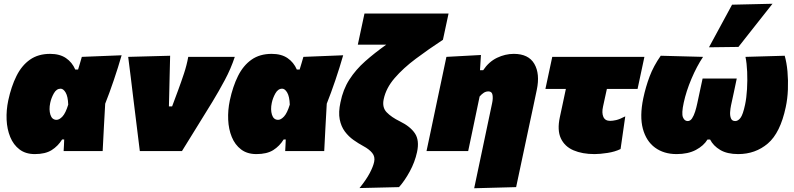

<svg xmlns="http://www.w3.org/2000/svg" viewBox="-20 -805 4231 1023"><path d="M165.5 16Q116.5 16 84 -8.8Q51.5 -33.5 34.5 -75Q17.5 -116.5 15.2 -167.2Q13 -218 24 -270Q40 -344.5 67.8 -400.2Q95.5 -456 139.5 -487Q183.5 -518 247 -518Q298.5 -518 331.5 -495.5Q364.5 -473 381 -434.5H396Q401 -451 406 -467.5Q411 -484 416 -502L628 -510.5Q609.5 -446 586.2 -377.5Q563 -309 540.5 -252.5Q537 -189.5 533.5 -126.5Q530 -63.5 527 0H319Q320 -15.5 320.8 -31Q321.5 -46.5 322 -62H311Q289 -26.5 255.2 -5.2Q221.5 16 165.5 16ZM281.5 -166.5Q296 -166.5 312.8 -184.2Q329.5 -202 343.5 -247.5Q342 -291 329.8 -311.8Q317.5 -332.5 303 -332.5Q281 -332.5 267 -307.8Q253 -283 247.5 -256.5Q240 -221 248.5 -193.8Q257 -166.5 281.5 -166.5Z M725 0Q719.5 -46 713.2 -95.5Q707 -145 701.5 -190.5L690.5 -279.5Q684 -334.5 677 -391Q670 -447.5 663 -502L886.5 -508Q885.5 -463.5 884 -406.5Q882.5 -349.5 881.5 -298L880 -238H897L929 -324Q945.5 -368.5 960.2 -413Q975 -457.5 983 -502H1231Q1210.5 -439.5 1178 -378.8Q1145.5 -318 1112 -263Q1070 -195 1029 -128.5Q988 -62 949.5 0Z M1346 16Q1297 16 1264.5 -8.8Q1232 -33.5 1215 -75Q1198 -116.5 1195.8 -167.2Q1193.5 -218 1204.5 -270Q1220.5 -344.5 1248.2 -400.2Q1276 -456 1320 -487Q1364 -518 1427.5 -518Q1479 -518 1512 -495.5Q1545 -473 1561.5 -434.5H1576.5Q1581.5 -451 1586.5 -467.5Q1591.5 -484 1596.5 -502L1808.5 -510.5Q1790 -446 1766.8 -377.5Q1743.5 -309 1721 -252.5Q1717.5 -189.5 1714 -126.5Q1710.5 -63.5 1707.5 0H1499.5Q1500.5 -15.5 1501.2 -31Q1502 -46.5 1502.5 -62H1491.5Q1469.5 -26.5 1435.8 -5.2Q1402 16 1346 16ZM1462 -166.5Q1476.5 -166.5 1493.2 -184.2Q1510 -202 1524 -247.5Q1522.5 -291 1510.2 -311.8Q1498 -332.5 1483.5 -332.5Q1461.5 -332.5 1447.5 -307.8Q1433.5 -283 1428 -256.5Q1420.5 -221 1429 -193.8Q1437.5 -166.5 1462 -166.5Z M1895.5 197Q1931.5 152.5 1950 117.2Q1968.5 82 1973.5 57.5Q1979.5 30 1963.2 10Q1947 -10 1916 -26.5Q1890 -40.5 1863.8 -59Q1837.5 -77.5 1817.5 -104.2Q1797.5 -131 1790 -169Q1782.5 -207 1794 -259.5Q1807.5 -328 1841.5 -381Q1875.5 -434 1925.8 -478.5Q1976 -523 2038 -567H1886.5L1922 -733H2370L2340 -593Q2263 -542.5 2195.8 -492.2Q2128.5 -442 2082.8 -389Q2037 -336 2024.5 -277Q2015 -233 2040.2 -206.8Q2065.5 -180.5 2110.5 -158.5Q2166.5 -131 2191 -94Q2215.5 -57 2202 5.5Q2190.5 58.5 2163.5 108.2Q2136.5 158 2106 192Z M2506.5 198Q2518 143 2529.5 88.8Q2541 34.5 2553 -22.5Q2565.5 -81.5 2577.5 -139Q2589.5 -196.5 2602 -255Q2607.5 -280.5 2604.2 -299.2Q2601 -318 2582.5 -318Q2569 -318 2558 -311Q2547 -304 2535.5 -291L2516.5 -200Q2505.5 -147 2495.5 -99.5Q2485.5 -52 2474.5 0H2252.5Q2263.5 -52 2274 -101.2Q2284.5 -150.5 2297.5 -213L2308 -263Q2320.5 -322 2333 -381Q2345.5 -440 2358.5 -502L2542.5 -512L2537.5 -431H2554.5Q2584.5 -476 2628.2 -497Q2672 -518 2717.5 -518Q2796 -518 2827 -464.8Q2858 -411.5 2840 -326Q2830 -278 2820.8 -234.8Q2811.5 -191.5 2802 -147L2787 -76.5Q2770 3 2757 64.8Q2744 126.5 2730 192Z M3148 16Q3082.5 16 3035.5 -4.2Q2988.5 -24.5 2968.2 -68Q2948 -111.5 2963 -181Q2969.5 -210.5 2976.2 -242.5Q2983 -274.5 2995 -331H2886L2922.5 -502H3413.5L3377 -331H3213.5Q3208.5 -307.5 3203.2 -284Q3198 -260.5 3193 -237Q3185.5 -203.5 3194.8 -182.2Q3204 -161 3231 -161Q3244 -161 3263 -165.2Q3282 -169.5 3311.5 -185L3286.5 -11Q3257.5 3.5 3216.8 9.8Q3176 16 3148 16Z M3585 16Q3517 16 3470 -18.5Q3423 -53 3405.2 -119.2Q3387.5 -185.5 3407.5 -281.5Q3420 -341 3441 -397Q3462 -453 3500.5 -508L3726 -502Q3692.5 -452 3664.2 -385.2Q3636 -318.5 3623 -258Q3610.5 -200.5 3618.8 -180.2Q3627 -160 3644 -160Q3658 -160 3667.5 -174.5Q3677 -189 3683.8 -210.5Q3690.5 -232 3695 -253.5Q3701.5 -283 3709.2 -320Q3717 -357 3723.5 -386.5H3905.5Q3899 -354.5 3890.5 -315Q3882 -275.5 3875 -243.5Q3871.5 -227 3870.2 -207.5Q3869 -188 3874.8 -174Q3880.5 -160 3897.5 -160Q3912.5 -160 3925.5 -177Q3938.5 -194 3950 -248Q3957.5 -283.5 3960.2 -330Q3963 -376.5 3961 -422.5Q3959 -468.5 3952 -502L4161 -508Q4171.5 -471.5 4175.8 -424.2Q4180 -377 4178 -327.5Q4176 -278 4166.5 -234Q4137.5 -97 4071.2 -40.5Q4005 16 3913 16Q3854.5 16 3817.5 -6Q3780.5 -28 3763.5 -61.5H3749.5Q3729.5 -28.5 3687.8 -6.2Q3646 16 3585 16ZM3757.5 -553Q3788.5 -610 3819.2 -666.8Q3850 -723.5 3880.5 -780L4096 -785Q4049 -725 4003.2 -667.5Q3957.5 -610 3914.5 -555Z"/></svg>

Font: Commissioner Black
Style: Italic
Weight: 900
Italic angle: -12°
Designer: Kostas Bartsokas
Foundry: Kostas Bartsokas
Version: Version 1.000; ttfautohint (v1.8.3)